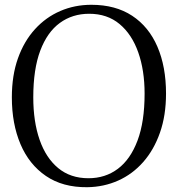

<svg xmlns="http://www.w3.org/2000/svg" viewBox="-20 -771 743 802"><path d="M344.5 11Q242 12 171.8 -36Q101.5 -84 65.5 -169Q29.5 -254 29.5 -364.5Q29.5 -456 55 -527.5Q80.5 -599 126 -649Q171.5 -699 231.8 -725Q292 -751 361.5 -751Q462.5 -751 532 -705.2Q601.5 -659.5 637.5 -576Q673.5 -492.5 673.5 -380Q673.5 -289 648.2 -217Q623 -145 578.2 -94.2Q533.5 -43.5 473.8 -16.8Q414 10 344.5 11ZM349.5 -26.5Q420 -26.5 472.5 -66Q525 -105.5 554.5 -184Q584 -262.5 584 -380Q584 -477 557.5 -552.2Q531 -627.5 479.5 -670.5Q428 -713.5 352.5 -713.5Q282.5 -713.5 230 -675.2Q177.5 -637 148.2 -559.5Q119 -482 119 -364.5Q119 -263 145.5 -187Q172 -111 223.2 -68.8Q274.5 -26.5 349.5 -26.5Z"/></svg>

Font: Merriweather 72pt Light
Style: Regular
Weight: 300
Version: Version 2.100